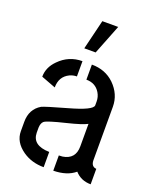

<svg xmlns="http://www.w3.org/2000/svg" viewBox="-138 -820 733 900"><g transform="rotate(20 228.5 -369.5)"><path d="M178.7 -589.8 214.8 -738.3H293.9L235.4 -589.8ZM32.2 -123Q32.2 -69.3 85 -32.2Q129.9 -1 190.4 -1V-77.1Q105.5 -79.1 104.5 -141.6V-168Q105.5 -189.5 116.2 -199.2Q127.9 -210 220.7 -232.4Q293 -250 318.4 -263.7V-151.4Q318.4 -87.9 256.8 -78.1Q247.1 -77.1 238.3 -77.1V-1Q306.6 -2 345.7 -35.2Q376 -1 424.8 -1V-78.1Q399.4 -80.1 398.4 -110.4V-377.9Q398.4 -440.4 350.6 -487.3Q305.7 -530.3 238.3 -530.3V-455.1Q284.2 -455.1 306.6 -418Q318.4 -398.4 318.4 -375V-356.4Q318.4 -332 202.1 -299.8Q97.7 -270.5 82 -262.7Q32.2 -233.4 32.2 -169.9ZM39.1 -397.5 111.3 -370.1Q111.3 -424.8 156.2 -446.3Q172.9 -454.1 191.4 -454.1V-530.3Q124 -530.3 76.2 -481.4Q39.1 -444.3 39.1 -397.5Z"/></g></svg>

Font: Post No Bills Jaffna SemiBold
Style: Regular
Weight: 600
Designer: Kosala Senevirathne, Siva Puranthara, Lasantha Premarathna, Tharique Azeez
Foundry: Mooniak
Version: Version 1.220 ; ttfautohint (v1.6)